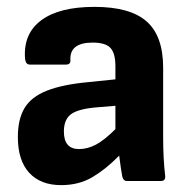

<svg xmlns="http://www.w3.org/2000/svg" viewBox="-20 -527 551 559"><path d="M158 12Q98 12 65 -24Q32 -60 32 -128Q32 -180 51.5 -212.5Q71 -245 116.5 -263Q162 -281 238 -288L316 -296V-334Q316 -372 301.5 -387.5Q287 -403 250 -403Q182 -403 185 -352Q186 -339 172 -339H67Q55 -339 53 -355Q47 -428 99.5 -467.5Q152 -507 255 -507Q359 -507 407 -464.5Q455 -422 455 -330V-127Q455 -64 461 -14Q462 0 448 0H350Q339 0 336 -13Q332 -34 327 -74Q289 -35 249.5 -11.5Q210 12 158 12ZM166 -144Q166 -93 210 -93Q235 -93 259.5 -106Q284 -119 316 -151V-219L256 -214Q205 -209 185.5 -193.5Q166 -178 166 -144Z"/></svg>

Font: Sofia Sans ExtraBold
Style: Regular
Weight: 800
Designer: Botio Nikoltchev, Ani Petrova
Foundry: lettersoup
Version: Version 4.101; ttfautohint (v1.8.4.7-5d5b)